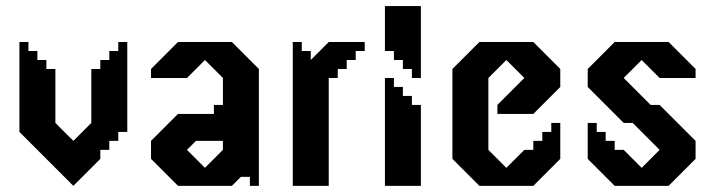

<svg xmlns="http://www.w3.org/2000/svg" viewBox="-20 -603 2312 623"><path d="M363.8 -466.7V-437.5H334.7V-408.3H305.5V-379.2H276.3V-204.2L218 -145.9L188.8 -175L159.7 -204.2V-379.2H130.5V-408.3H101.3V-437.5H72.2V-466.7H43V-175L218 0L305.5 -87.5V-116.7H334.7V-145.9H363.8V-175H393V-466.7Z M732.5 -466.7H557.5L470 -379.2V-350H586.7L645 -408.3L703.3 -350V-116.7L645 -58.4L586.7 -116.7L615.8 -145.9H703.3V-262.5H674.1V-233.4H557.5L470 -145.9V-87.5L557.5 0H732.5L761.7 -29.2H790.8V0H820V-379.2Z M1046.7 -466.7 988.4 -408.3V-437.5H959.2V-466.7H930V0H1046.7V-350H1075.9V-379.2H1105V-408.3H1134.2V-437.5H1163.4V-466.7Z M1229 -583.3V-437.5H1258.2V-408.3H1287.3V-379.2H1316.5V-350H1345.7V-583.3ZM1316.5 -291.7H1287.3V-320.9H1258.2V-350H1229V0H1345.7V-262.5H1316.5Z M1593.9 -233.4H1710.5L1798 -320.9V-379.2L1710.5 -466.7H1535.5L1448 -379.2V-87.5L1535.5 0H1710.5L1798 -87.5V-204.2H1768.8V-175H1739.7V-145.9H1710.5V-116.7H1681.4L1623 -58.4L1564.7 -116.7V-350L1623 -408.3L1681.4 -350L1593.9 -262.5Z M2120.3 -350H2237V-379.2L2149.5 -466.7H1974.5L1887 -379.2V-320.9L1916.2 -291.7L2003.7 -204.2H2032.8L2120.3 -116.7L2062 -58.4L2003.7 -116.7H1974.5V-145.9H1945.3V-175H1916.2V-204.2H1887V-87.5L1974.5 0H2149.5L2237 -87.5V-145.9L2120.3 -262.5H2091.2L2003.7 -350L2062 -408.3Z"/></svg>

Font: Stepalange
Style: Regular
Weight: 400
Designer: Szymon Furjan
Version: Version 1.005;Fontself Maker 3.5.8